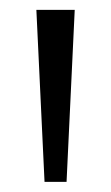

<svg xmlns="http://www.w3.org/2000/svg" viewBox="-20 -828 224 388"><path d="M70 -460.5 53.5 -808H131L114.5 -460.5Z"/></svg>

Font: Encode Sans Condensed
Style: Regular
Weight: 400
Width: 3
Designer: Multiple Designers
Foundry: Impallari Type
Version: Version 3.000; ttfautohint (v1.8.3) -l 8 -r 50 -G 200 -x 14 